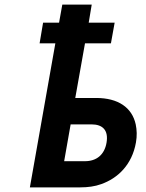

<svg xmlns="http://www.w3.org/2000/svg" viewBox="-20 -809 631 829"><path d="M459 -622 475 -711H363L376 -789H249L235 -711H166L151 -622H219L109 0H327C359 0 390 -4 417 -14C488 -39 550 -97 567 -194C572 -222 571 -248 566 -272C550 -345 490 -386 395 -386H305L347 -622ZM440 -193C431 -140 396 -113 347 -113H257L285 -272H375C424 -272 449 -246 440 -193Z"/></svg>

Font: Asimov
Style: NarIt
Weight: 500
Designer: Google
Version: Version 2.000980; 2014